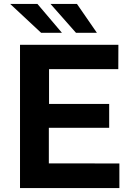

<svg xmlns="http://www.w3.org/2000/svg" viewBox="-20 -949 674 969"><path d="M81 0V-723H577.5L577 -600H227.5V-424.5H531V-304H226.5V-124.5L582.5 -124V0ZM187.5 -783.5 31.5 -929H169L292.5 -783.5ZM363.5 -783.5 235 -929H368.5L469 -783.5Z"/></svg>

Font: Public Sans Thin
Style: Bold
Weight: 700
Version: Version 2.001